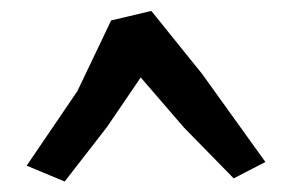

<svg xmlns="http://www.w3.org/2000/svg" viewBox="-20 -737 540 355"><path d="M29.3 -430.7 99.6 -401.4 177.7 -502 240.2 -593.8 320.3 -501 412.1 -407.2 470.7 -437.5 353.5 -600.6 259.8 -716.8 185.5 -699.2 123 -568.4Z"/></svg>

Font: MaokenAssortedSans-TC
Style: Regular
Weight: 500
Version: Version 0.83